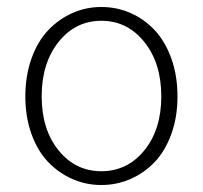

<svg xmlns="http://www.w3.org/2000/svg" viewBox="-20 -512 575 544"><path d="M51.8 -238.8Q51.8 -297.4 69.1 -345.9Q86.4 -394.5 116.2 -426Q146 -457.5 184.8 -474.9Q223.6 -492.2 267.1 -492.2Q311 -492.2 349.9 -475.1Q388.7 -458 418.5 -426.3Q448.2 -394.5 465.6 -345.9Q482.9 -297.4 482.9 -238.8Q482.9 -180.7 465.6 -132.6Q448.2 -84.5 418.5 -53.2Q388.7 -22 349.9 -4.9Q311 12.2 267.1 12.2Q223.6 12.2 184.8 -4.9Q146 -22 116.2 -53.2Q86.4 -84.5 69.1 -132.6Q51.8 -180.7 51.8 -238.8ZM98.1 -238.8Q98.1 -145 146 -85.9Q193.8 -26.9 267.1 -26.9Q340.8 -26.9 388.9 -85.9Q437 -145 437 -238.8Q437 -333 388.9 -393.1Q340.8 -453.1 267.1 -453.1Q193.8 -453.1 146 -393.3Q98.1 -333.5 98.1 -238.8Z"/></svg>

Font: Source Sans Pro Light
Style: Regular
Weight: 300
Designer: Paul D. Hunt
Foundry: Adobe Systems Incorporated
Version: Version 2.020;PS 2.0;hotconv 1.0.86;makeotf.lib2.5.63406